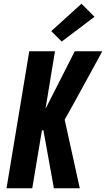

<svg xmlns="http://www.w3.org/2000/svg" viewBox="-20 -1010 569 1030"><path d="M15 0 137 -735H275L224 -426L277 -530L381 -735H529L379 -461L327 -368L408 0H269L213 -311H205L153 0ZM311 -787 255 -843 417 -990 487 -920Z"/></svg>

Font: Iosevka Curly Heavy Oblique
Style: Regular
Weight: 900
Italic angle: -9°
Monospace: yes
Designer: Belleve Invis
Foundry: Belleve Invis
Version: Version 11.1.0; ttfautohint (v1.8.3)